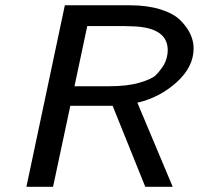

<svg xmlns="http://www.w3.org/2000/svg" viewBox="-20 -715 761 735"><path d="M81.1 0 228 -693.8 229 -694.8H477.1Q543.9 -694.8 594.5 -679Q645 -663.1 670.9 -637Q696.8 -610.8 709 -584Q721.2 -557.1 721.2 -529.8Q721.2 -459 656.5 -400.4Q591.8 -341.8 505.9 -321.8L641.1 0H536.1L411.1 -310.1H249V-309.1L183.1 0ZM265.1 -384.8H396Q467.8 -384.8 513.9 -398.4Q560.1 -412.1 575 -426Q589.8 -439.9 606.9 -465.8Q622.1 -493.7 622.1 -522.9Q622.1 -596.2 526.9 -610.8Q502.9 -614.7 455.1 -615.2H314Z"/></svg>

Font: CMU Bright
Style: SemiBoldOblique
Weight: 600
Italic angle: -12°
Version: Version 0.7.0